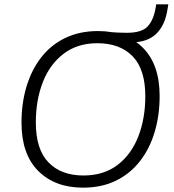

<svg xmlns="http://www.w3.org/2000/svg" viewBox="-20 -856 799 884"><path d="M362 8Q233 8 156 -69Q79 -146 79 -291Q79 -381 102 -457.5Q125 -534 169.5 -591.5Q214 -649 280 -681Q346 -713 431 -713Q561 -713 638 -636Q715 -559 715 -414Q715 -325 692 -248Q669 -171 624 -113.5Q579 -56 513.5 -24Q448 8 362 8ZM364 -48Q457 -48 520.5 -96Q584 -144 616.5 -227Q649 -310 649 -413Q649 -537 590.5 -597Q532 -657 428 -657Q337 -657 273.5 -609Q210 -561 177.5 -478.5Q145 -396 145 -292Q145 -168 203.5 -108Q262 -48 364 -48ZM521 -661 476 -709Q503 -707 523 -706Q543 -705 564 -705Q632 -705 659.5 -734Q687 -763 697 -822L699 -836H755L751 -812Q740 -740 699.5 -700.5Q659 -661 585 -661Z"/></svg>

Font: Nunito Sans Light
Style: Italic
Weight: 300
Italic angle: -9°
Designer: Vernon Adams
Foundry: Vernon Adams
Version: Version 3.006; ttfautohint (v1.8.3)